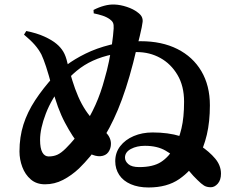

<svg xmlns="http://www.w3.org/2000/svg" viewBox="-20 -812 1040 848"><path d="M636 16Q591 16 557.5 1.5Q524 -13 506.5 -39.5Q489 -66 489 -100Q489 -138 511 -166.5Q533 -195 570.5 -211Q608 -227 654 -227Q723 -227 776.5 -210.5Q830 -194 863 -170Q905 -142 930.5 -111.5Q956 -81 956 -45Q956 -17 942 -1Q928 15 911 15Q893 15 881 7.5Q869 0 852 -17Q833 -35 816 -56Q799 -77 773 -101Q748 -125 711.5 -146.5Q675 -168 620 -168Q584 -168 558 -154Q532 -140 532 -116Q532 -100 547 -87Q562 -74 595 -74Q656 -74 691 -96.5Q726 -119 753 -165Q770 -197 781.5 -245Q793 -293 793 -363Q793 -432 764 -481Q735 -530 688 -556Q641 -582 584 -582Q527 -582 478.5 -572Q430 -562 390.5 -544Q351 -526 318.5 -499Q286 -472 258 -438Q208 -377 182.5 -310.5Q157 -244 157 -194Q157 -157 167 -139Q177 -121 195 -121Q216 -121 233 -128.5Q250 -136 271 -157Q313 -199 345 -246.5Q377 -294 401.5 -348.5Q426 -403 442 -464Q453 -501 461 -540Q469 -579 474.5 -617Q480 -655 482 -686Q483 -703 479 -711.5Q475 -720 465 -727Q451 -737 432.5 -743Q414 -749 394 -753L393 -768Q416 -780 440 -786.5Q464 -793 486 -792Q512 -791 540.5 -781.5Q569 -772 587 -758Q601 -748 606 -738Q611 -728 610 -716Q609 -707 606 -691.5Q603 -676 597.5 -653.5Q592 -631 584.5 -601.5Q577 -572 568 -534Q537 -414 501 -328Q465 -242 422.5 -180Q380 -118 329 -68Q296 -37 258.5 -17.5Q221 2 179 2Q141 2 116 -19.5Q91 -41 78.5 -74.5Q66 -108 66 -143Q66 -207 83.5 -262Q101 -317 135.5 -369.5Q170 -422 219 -476Q240 -499 274.5 -525Q309 -551 357.5 -575Q406 -599 467.5 -614.5Q529 -630 601 -630Q695 -630 763.5 -595.5Q832 -561 869.5 -497.5Q907 -434 907 -347Q907 -274 893.5 -217Q880 -160 854 -111Q825 -58 771.5 -21Q718 16 636 16ZM423 -122Q402 -121 378 -133Q354 -145 332 -170Q301 -206 267 -270Q233 -334 211 -422Q195 -483 183.5 -517.5Q172 -552 163 -571Q151 -594 133 -614.5Q115 -635 86 -659L96 -675Q142 -666 176 -650.5Q210 -635 230 -618Q248 -603 259.5 -584Q271 -565 278 -533Q288 -494 299.5 -456.5Q311 -419 325.5 -385.5Q340 -352 359 -323.5Q378 -295 402 -272Q424 -252 447 -228Q470 -204 470 -177Q470 -156 458.5 -140Q447 -124 423 -122Z"/></svg>

Font: Noto Serif TC ExtraBold
Style: Regular
Weight: 800
Designer: Ryoko NISHIZUKA 西塚涼子 (kana & ideographs); Frank Grießhammer (Latin, Greek & Cyrillic); Wenlong ZHANG 张文龙 (bopomofo); San
Foundry: Adobe
Version: Version 2.002-H1;hotconv 1.1.0;makeotfexe 2.6.0